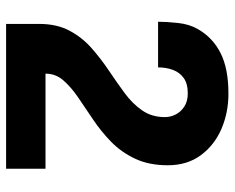

<svg xmlns="http://www.w3.org/2000/svg" viewBox="-88 -664 751 614"><g transform="rotate(90 287.0 -356.5)"><path d="M56 -1V-107Q56 -163 77.5 -203.5Q99 -244 133 -274Q167 -304 205 -329.5Q243 -355 277 -380Q311 -405 332.5 -436Q354 -467 354 -509Q354 -526 346 -542.5Q338 -559 321 -570.5Q304 -582 278 -582Q247 -582 229 -569Q211 -556 203 -534.5Q195 -513 195 -487H49Q49 -514 53 -551Q57 -588 73 -615Q100 -662 149.5 -687Q199 -712 279 -712Q340 -712 392 -689.5Q444 -667 476 -623.5Q508 -580 508 -518Q508 -458 487 -413.5Q466 -369 432.5 -336.5Q399 -304 361.5 -279Q324 -254 290.5 -231Q257 -208 236 -183.5Q215 -159 215 -127H519V-1Z"/></g></svg>

Font: Inclusive Sans
Style: Bold
Weight: 700
Designer: Olivia King
Foundry: Olivia King
Version: Version 2.004